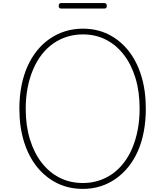

<svg xmlns="http://www.w3.org/2000/svg" viewBox="-20 -1200 1067 1239"><path d="M515 19Q424 19 349.5 -17.5Q275 -54 220 -121.5Q165 -189 135 -285Q105 -381 105 -499Q105 -577 118.5 -646Q132 -715 157.5 -772Q183 -829 219.5 -874Q256 -919 302 -950.5Q348 -982 401.5 -998.5Q455 -1015 515 -1015Q605 -1015 679 -978.5Q753 -942 807.5 -874.5Q862 -807 891.5 -711.5Q921 -616 921 -499Q921 -421 908 -351.5Q895 -282 869.5 -224.5Q844 -167 807.5 -122Q771 -77 725.5 -45.5Q680 -14 627.5 2.5Q575 19 515 19ZM515 -19Q568 -19 616 -34Q664 -49 705 -78Q746 -107 778.5 -149Q811 -191 833.5 -244Q856 -297 868.5 -361.5Q881 -426 881 -499Q881 -609 854 -697Q827 -785 778 -848Q729 -911 662.5 -944.5Q596 -978 515 -978Q461 -978 413 -963Q365 -948 323.5 -919Q282 -890 249.5 -848Q217 -806 194 -752.5Q171 -699 158.5 -635Q146 -571 146 -499Q146 -389 173 -301Q200 -213 249.5 -149.5Q299 -86 366 -52.5Q433 -19 515 -19ZM374 -1145Q366 -1145 362.5 -1149Q359 -1153 359 -1161Q359 -1171 362.5 -1175.5Q366 -1180 374 -1180H654Q662 -1180 665.5 -1175.5Q669 -1171 669 -1161Q669 -1153 665.5 -1149Q662 -1145 654 -1145Z"/></svg>

Font: Playwrite NG Modern Thin
Style: Regular
Weight: 250
Designer: Veronika Burian, José Scaglione
Foundry: TypeTogether
Version: Version 1.002